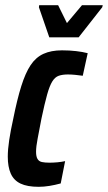

<svg xmlns="http://www.w3.org/2000/svg" viewBox="-20 -712 416 740"><path d="M129 8Q85 8 59 -4.5Q33 -17 21.5 -43Q10 -69 10 -108Q10 -136 15.5 -172.5Q21 -209 31 -254Q46 -329 62 -380Q78 -431 98 -461Q118 -491 147.5 -504.5Q177 -518 219 -518Q248 -518 273.5 -515Q299 -512 318 -507L299 -420Q286 -422 270 -423.5Q254 -425 242 -425Q221 -425 206.5 -420Q192 -415 181.5 -398Q171 -381 161.5 -347Q152 -313 140 -256Q131 -208 125 -177.5Q119 -147 119 -127Q119 -109 124.5 -99.5Q130 -90 141.5 -87.5Q153 -85 171 -85Q185 -85 201.5 -86.5Q218 -88 231 -91L214 -5Q192 1 170.5 4.5Q149 8 129 8ZM170 -568 130 -684 131 -692H204L238 -623L296 -692H376L374 -684L283 -568Z"/></svg>

Font: Saira ExtraCondensed
Style: Bold Italic
Weight: 700
Width: 2
Italic angle: -12°
Designer: Hector Gatti with collaboration of the Omnibus-Type team
Foundry: Omnibus-Type
Version: Version 1.101